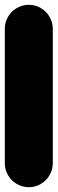

<svg xmlns="http://www.w3.org/2000/svg" viewBox="-20 -780 240 800"><path d="M0 -100H200V-660H0ZM100 -200Q73 -200 50 -186.5Q27 -173 13.5 -150Q0 -127 0 -100Q0 -73 13.5 -50Q27 -27 50 -13.5Q73 0 100 0Q127 0 150 -13.5Q173 -27 186.5 -50Q200 -73 200 -100Q200 -127 186.5 -150Q173 -173 150 -186.5Q127 -200 100 -200ZM100 -760Q73 -760 50 -746.5Q27 -733 13.5 -710Q0 -687 0 -660Q0 -633 13.5 -610Q27 -587 50 -573.5Q73 -560 100 -560Q127 -560 150 -573.5Q173 -587 186.5 -610Q200 -633 200 -660Q200 -687 186.5 -710Q173 -733 150 -746.5Q127 -760 100 -760Z"/></svg>

Font: Wavefont ExtraBold
Style: Regular
Weight: 800
Monospace: yes
Version: Version 3.005;gftools[0.9.33]